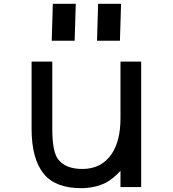

<svg xmlns="http://www.w3.org/2000/svg" viewBox="-20 -980 905 1006"><path d="M611.3 -85V0H719.7V-657.2H611.3V-361.3Q611.3 -242.2 565.4 -173.8Q511.7 -94.7 412.1 -94.7Q324.2 -94.7 286.1 -143.6Q253.9 -181.6 253.9 -305.7V-657.2H145.5V-305.7Q145.5 -146.5 210 -68.4Q271.5 5.9 405.3 5.9Q477.5 5.9 536.1 -23.4Q576.2 -45.9 611.3 -85ZM494.1 -960 488.3 -766.6H608.4L614.3 -960ZM256.8 -960 251 -766.6H371.1L377 -960Z"/></svg>

Font: OCR-B
Style: Regular
Weight: 400
Version: 1.1